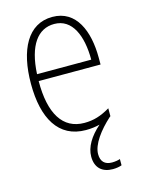

<svg xmlns="http://www.w3.org/2000/svg" viewBox="-115 -607 665 893"><g transform="rotate(-15 217.5 -160.5)"><path d="M267 133C267 86 311 28 364 -20C365 -21 366 -22 368 -23V-61C324 -35 288 -24 244 -24C140 -24 87 -110 88 -267H386V-300C386 -428 341 -539 226 -539C108 -539 50 -427 50 -263C50 -98 110 10 242 10C267 10 289 7 309 2C261 44 233 90 233 136C233 191 266 218 316 218C333 218 349 215 359 211V181C351 184 336 187 320 187C285 187 267 168 267 133ZM226 -505C313 -505 350 -415 350 -300H89C96 -437 147 -505 226 -505Z"/></g></svg>

Font: Noto Sans Hebrew Condensed ExtraLight
Style: Regular
Weight: 200
Width: 3
Designer: Monotype Design Team
Foundry: Monotype Imaging Inc.
Version: Version 2.004